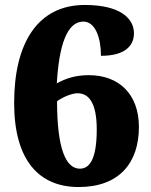

<svg xmlns="http://www.w3.org/2000/svg" viewBox="-20 -744 609 774"><path d="M297 10C461 10 540 -88 540 -232C540 -364 460 -441 338 -441C287 -441 247 -429 209 -408C218 -559 249 -657 316 -657C364 -657 387 -592 387 -519C486 -519 520 -561 520 -610C520 -670 464 -724 322 -724C133 -724 37 -572 37 -329C37 -97 138 10 297 10ZM302 -64C246 -64 210 -143 210 -336C234 -353 269 -368 293 -368C337 -368 370 -331 370 -222C370 -100 340 -64 302 -64Z"/></svg>

Font: Noto Serif Thai Black
Style: Regular
Weight: 900
Designer: Monotype Design Team
Foundry: Monotype Imaging Inc.
Version: Version 2.002